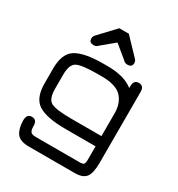

<svg xmlns="http://www.w3.org/2000/svg" viewBox="-204 -813 1062 1145"><g transform="rotate(30 327.0 -240.5)"><path d="M581.1 75.2V-416C581.1 -443.4 569.3 -457 545.9 -457C522.5 -457 510.7 -442.4 510.7 -413.1V-401.4C470.4 -433.9 411.5 -450.2 334 -450.2H305.7C218.4 -450.2 155.6 -438.3 117.2 -414.6C78.8 -390.8 59.6 -344.7 59.6 -276.4V-173.8C59.6 -105.5 78.8 -59.4 117.2 -35.6C155.6 -11.9 217.8 0 303.7 0H510.7V90.8C510.7 107.1 508.6 117.7 504.4 122.6C500.2 127.4 490.6 129.9 475.6 129.9H173.8C156.2 129.9 144.5 126.3 138.7 119.1C132.8 112 129.9 98.6 129.9 79.1C129.9 51.1 118.2 37.1 94.7 37.1C71.3 37.1 59.6 51.8 59.6 81.1C59.6 116.9 66.9 145.7 81.5 167.5C96.2 189.3 124.7 200.2 167 200.2H482.4C520.2 200.2 546.1 190.6 560.1 171.4C574.1 152.2 581.1 120.1 581.1 75.2ZM303.7 -70.3C232.7 -70.3 186 -76.3 163.6 -88.4C141.1 -100.4 129.9 -129.9 129.9 -176.8V-273.4C129.9 -320.3 141.1 -349.8 163.6 -361.8C186 -373.9 233.4 -379.9 305.7 -379.9H334C399.7 -379.9 445.6 -366 471.7 -338.4C497.7 -310.7 510.7 -273.8 510.7 -227.5V-70.3ZM174.8 -567.4C169.6 -560.9 167 -553.1 167 -543.9C167 -525.7 177.7 -516.6 199.2 -516.6C203.8 -516.6 208 -517.3 211.9 -518.6C215.8 -519.9 218.8 -521.3 220.7 -522.9C222.7 -524.6 224.9 -526.7 227.5 -529.3C230.1 -531.9 232.1 -533.5 233.4 -534.2L314.5 -601.6L396.5 -534.2L402.3 -529.3C405.6 -526 408 -523.8 409.7 -522.5C411.3 -521.2 414.1 -519.9 418 -518.6C421.9 -517.3 426.1 -516.6 430.7 -516.6C452.1 -516.6 462.9 -525.7 462.9 -543.9C462.9 -553.1 460.3 -560.9 455.1 -567.4L346.7 -680.7H281.2Z"/></g></svg>

Font: Jura
Style: DemiBold
Weight: 600
Version: Version 2.5.1